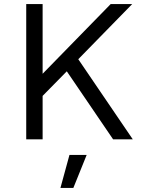

<svg xmlns="http://www.w3.org/2000/svg" viewBox="-20 -680 696 937"><path d="M362 -391 628 0H532L306 -332L188 -212V0H108V-660H188V-320L520 -660H625ZM275 237 319 76H403L338 237Z"/></svg>

Font: Work Sans
Style: Regular
Weight: 400
Designer: Wei Huang
Foundry: Wei Huang
Version: Version 1.032;PS 001.032;hotconv 1.0.70;makeotf.lib2.5.58329